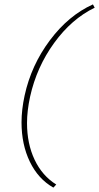

<svg xmlns="http://www.w3.org/2000/svg" viewBox="-20 -731 451 874"><path d="M78 -174Q78 -231 92 -296Q122 -434 207 -547.5Q292 -661 403 -711L411 -696Q306 -645 226.5 -535.5Q147 -426 117 -291Q103 -226 103 -171Q103 -77 137.5 -4Q172 69 236 109L223 123Q154 84 116 5.5Q78 -73 78 -174Z"/></svg>

Font: Ysabeau Infant Extralight
Style: Italic
Weight: 200
Italic angle: -12°
Designer: Christian Thalmann (Catharsis Fonts)
Version: Version 0.003